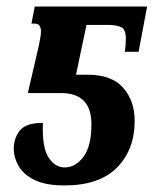

<svg xmlns="http://www.w3.org/2000/svg" viewBox="-20 -556 469 586"><path d="M176 10Q120 10 86 -6.5Q52 -23 37 -49Q22 -75 22 -102Q22 -134 40.5 -157.5Q59 -181 111 -181Q108 -108 127.5 -76.5Q147 -45 178 -45Q210 -45 234.5 -77Q259 -109 259 -177Q259 -272 166 -272H65L99 -419Q101 -430 103 -440.5Q105 -451 105 -460Q105 -484 86 -484H76L86 -536H429L403 -398H361Q364 -419 364 -434Q365 -466 350 -473Q335 -480 310 -480H244L212 -328H247Q321 -328 356 -288Q391 -248 391 -187Q391 -99 337 -44.5Q283 10 176 10Z"/></svg>

Font: Noto Serif ExtraCondensed
Style: Bold Italic
Weight: 700
Width: 2
Italic angle: -12°
Designer: Monotype Design Team
Foundry: Monotype Imaging Inc.
Version: Version 2.013; ttfautohint (v1.8.4.7-5d5b)